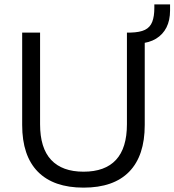

<svg xmlns="http://www.w3.org/2000/svg" viewBox="-20 -855 803 884"><path d="M364.7 8.9Q226.6 8.9 154.3 -64.4Q82.1 -137.8 82.1 -279.5V-705H164.5V-283.1Q164.5 -173.3 215.4 -118.9Q266.3 -64.5 364.7 -64.5Q463.6 -64.5 514 -118.9Q564.4 -173.3 564.4 -283.1V-705H646.4V-279.5Q646.4 -137.8 574.8 -64.4Q503.3 8.9 364.7 8.9ZM622.3 -654.8 581 -682.8V-705Q623.8 -706 647.5 -717.6Q671.1 -729.2 680.9 -754.4Q690.6 -779.5 690.6 -818.4V-834.7H763V-806.7Q763 -761.5 746.5 -728.8Q730 -696.1 698.5 -676.9Q666.9 -657.7 622.3 -654.8Z"/></svg>

Font: Nunito Sans 12pt ExtraLight
Style: Regular
Weight: 200
Designer: Vernon Adams
Foundry: Vernon Adams
Version: Version 3.101;gftools[0.9.27]